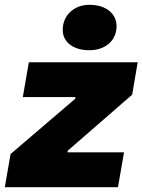

<svg xmlns="http://www.w3.org/2000/svg" viewBox="-48 -779 593 799"><path d="M-28 0H443L468 -145H233L234 -152L502 -385L525 -520H72L47 -375H266L265 -368L-4 -138ZM324 -570C388 -570 437 -608 437 -670C437 -721 395 -759 324 -759C261 -759 213 -716 213 -655C213 -604 256 -570 324 -570Z"/></svg>

Font: Fixel Display Black
Style: Italic
Weight: 900
Italic angle: -10°
Designer: AlfaBravo + MacPaw
Foundry: Kyrylo Tkachov, Marchela Mozhyna, Serhii Makarenko, Maria Weinstein, Zakhar Kryvoshyya
Version: Version 1.210;Glyphs 3.2 (3217)